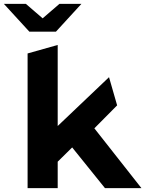

<svg xmlns="http://www.w3.org/2000/svg" viewBox="-71 -975 753 995"><path d="M219 -811 351 -955H237L150 -880L63 -955H-51L81 -811ZM228 0V-137L303 -211L473 0H662L418 -310L536 -429L494 -575L228 -322V-742L72 -698V0Z"/></svg>

Font: Talent SemiBold
Style: Bold
Weight: 700
Designer: Mike Powis
Version: Version 1.001;hotconv 1.0.109;makeotfexe 2.5.65596